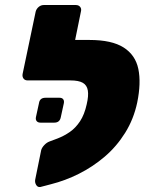

<svg xmlns="http://www.w3.org/2000/svg" viewBox="-20 -730 581 764"><path d="M141 14Q130 16 124 6Q118 -4 120 -15L144 -133Q147 -143 156.5 -153Q166 -163 177 -167L209 -179Q235 -189 258 -205Q281 -221 298.5 -247.5Q316 -274 325 -315Q333 -349 329.5 -370Q326 -391 309.5 -400.5Q293 -410 260 -410H240Q230 -410 223.5 -417.5Q217 -425 219 -436L243 -547Q245 -557 254.5 -564Q264 -571 274 -571H336Q425 -571 472 -541Q519 -511 530.5 -455.5Q542 -400 526 -322Q512 -256 478 -201.5Q444 -147 396.5 -106.5Q349 -66 294 -38.5Q239 -11 183 3ZM280 -410H90Q79 -410 73.5 -417.5Q68 -425 70 -436L122 -684Q125 -695 134 -702.5Q143 -710 154 -710H282Q293 -710 299 -702.5Q305 -695 302 -684L279 -571H316ZM141 -242Q131 -242 126 -248Q121 -254 123 -264L135 -319Q138 -341 161 -341H217Q227 -341 231.5 -335Q236 -329 234 -319L222 -264Q218 -242 196 -242Z"/></svg>

Font: Rubik ExtraBold
Style: Italic
Weight: 800
Italic angle: -12°
Designer: Hubert and Fischer
Foundry: Hubert and Fischer
Version: Version 2.300;gftools[0.9.30]